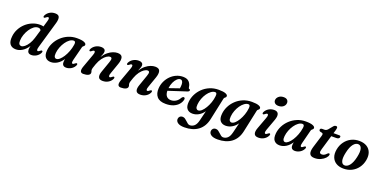

<svg xmlns="http://www.w3.org/2000/svg" viewBox="-15 -1716 5881 2965"><g transform="rotate(20 2925.0 -233.0)"><path d="M592 -586.5 465 -147.5Q454 -108.5 457.2 -93.5Q460.5 -78.5 473 -78.5Q487 -78.5 508 -98Q525 -112.5 536 -107Q551.5 -99.5 536 -69.5Q516 -32.5 478.2 -10.2Q440.5 12 399.5 12Q364.5 12 348.2 -5.5Q332 -23 332 -54Q332 -78 340.5 -115Q298.5 -51 247.5 -19.5Q196.5 12 144.5 12Q78 12 45.8 -29.8Q13.5 -71.5 23 -156.5Q29 -220 58.5 -277.5Q88 -335 135.2 -379Q182.5 -423 242.8 -448.5Q303 -474 371 -474Q401.5 -474 425.5 -466.5L453 -559.5Q464.5 -597.5 461.2 -612.2Q458 -627 445.5 -627Q431.5 -627 410.5 -608Q393.5 -593 382.5 -598.5Q367 -606.5 382.5 -636Q402.5 -673.5 441 -696.2Q479.5 -719 528.5 -719Q584.5 -719 597 -684.2Q609.5 -649.5 592 -586.5ZM160 -137.5Q158.5 -97.5 171.5 -80.8Q184.5 -64 206.5 -64Q231 -64 261 -88.5Q291 -113 318.2 -156.2Q345.5 -199.5 362.5 -256L403.5 -393.5Q392 -422.5 355.5 -422.5Q320 -422.5 285.8 -396.8Q251.5 -371 223.5 -328.5Q195.5 -286 178.2 -236Q161 -186 160 -137.5Z M1037 -147Q1027 -108 1030.5 -93.2Q1034 -78.5 1045.5 -78.5Q1059 -78.5 1080.5 -98Q1097.5 -112.5 1108.5 -107Q1123.5 -99.5 1108 -69.5Q1088.5 -32.5 1050.2 -10.2Q1012 12 971 12Q904.5 12 904.5 -54Q904.5 -65.5 905.8 -78.2Q907 -91 910.5 -108Q873.5 -50.5 822.8 -19.2Q772 12 717.5 12Q659 12 627.2 -26.2Q595.5 -64.5 604 -145Q610.5 -206.5 640.2 -265.2Q670 -324 719.8 -371Q769.5 -418 835 -446Q900.5 -474 978 -474Q1056 -474 1093.8 -458Q1131.5 -442 1129 -418.5Q1127.5 -405.5 1120 -399Q1112.5 -392.5 1104.5 -385.8Q1096.5 -379 1093 -366ZM744.5 -148.5Q740 -102 751.2 -83Q762.5 -64 783 -64Q807.5 -64 835.8 -88.5Q864 -113 891 -155Q918 -197 938.5 -250.8Q959 -304.5 968 -363.5Q977.5 -421 941.5 -421Q908.5 -421 875.5 -397Q842.5 -373 814.8 -333.2Q787 -293.5 768.2 -245.2Q749.5 -197 744.5 -148.5Z M1226 -353.5Q1210.5 -361.5 1226 -391Q1246.5 -428.5 1286 -451.2Q1325.5 -474 1375.5 -474Q1408 -474 1426 -460.2Q1444 -446.5 1444 -420Q1444 -402 1435.2 -378.8Q1426.5 -355.5 1413.5 -324.5Q1449.5 -379.5 1490 -412.2Q1530.5 -445 1570.2 -459.5Q1610 -474 1643.5 -474Q1709.5 -474 1722 -432Q1734.5 -390 1710 -320.5L1649 -147Q1635.5 -109.5 1639 -94.5Q1642.5 -79.5 1655 -79.5Q1669 -79.5 1690 -99Q1707 -113.5 1718 -108.5Q1733.5 -100.5 1718 -70.5Q1698 -33 1659 -10.5Q1620 12 1570.5 12Q1514 12 1500.2 -23.2Q1486.5 -58.5 1508.5 -119.5L1570.5 -296.5Q1586.5 -341 1581.8 -359.8Q1577 -378.5 1552.5 -378.5Q1528 -378.5 1496.8 -357.5Q1465.5 -336.5 1435 -295.2Q1404.5 -254 1382.5 -194Q1367 -151 1360.5 -129.2Q1354 -107.5 1354 -94.5Q1354 -80.5 1358.8 -69.8Q1363.5 -59 1363.5 -44.5Q1363.5 -18.5 1333.8 -3.2Q1304 12 1252.5 12Q1176.5 12 1216 -96L1295 -314.5Q1309 -352 1305.2 -367Q1301.5 -382 1289 -382Q1275 -382 1254 -363Q1237 -348 1226 -353.5Z M1843.5 -353.5Q1828 -361.5 1843.5 -391Q1864 -428.5 1903.5 -451.2Q1943 -474 1993 -474Q2025.5 -474 2043.5 -460.2Q2061.5 -446.5 2061.5 -420Q2061.5 -402 2052.8 -378.8Q2044 -355.5 2031 -324.5Q2067 -379.5 2107.5 -412.2Q2148 -445 2187.8 -459.5Q2227.5 -474 2261 -474Q2327 -474 2339.5 -432Q2352 -390 2327.5 -320.5L2266.5 -147Q2253 -109.5 2256.5 -94.5Q2260 -79.5 2272.5 -79.5Q2286.5 -79.5 2307.5 -99Q2324.5 -113.5 2335.5 -108.5Q2351 -100.5 2335.5 -70.5Q2315.5 -33 2276.5 -10.5Q2237.5 12 2188 12Q2131.5 12 2117.8 -23.2Q2104 -58.5 2126 -119.5L2188 -296.5Q2204 -341 2199.2 -359.8Q2194.5 -378.5 2170 -378.5Q2145.5 -378.5 2114.2 -357.5Q2083 -336.5 2052.5 -295.2Q2022 -254 2000 -194Q1984.5 -151 1978 -129.2Q1971.5 -107.5 1971.5 -94.5Q1971.5 -80.5 1976.2 -69.8Q1981 -59 1981 -44.5Q1981 -18.5 1951.2 -3.2Q1921.5 12 1870 12Q1794 12 1833.5 -96L1912.5 -314.5Q1926.5 -352 1922.8 -367Q1919 -382 1906.5 -382Q1892.5 -382 1871.5 -363Q1854.5 -348 1843.5 -353.5Z M2854 -144Q2845 -104 2814.5 -68.2Q2784 -32.5 2731.8 -10.2Q2679.5 12 2606 12Q2506.5 12 2461.8 -39.5Q2417 -91 2423.5 -180Q2428 -240.5 2452.8 -293.5Q2477.5 -346.5 2517.8 -387.2Q2558 -428 2609.8 -451Q2661.5 -474 2720 -474Q2787 -474 2819.8 -438.5Q2852.5 -403 2857.5 -352Q2860 -331 2873 -329Q2888 -327 2888 -313.5Q2888 -304 2880 -295.8Q2872 -287.5 2850.5 -281Q2828.5 -274 2793 -262.5Q2757.5 -251 2716.2 -237.5Q2675 -224 2635 -211Q2595 -198 2563 -187.5Q2564 -129 2590.5 -99.2Q2617 -69.5 2663 -69.5Q2706.5 -69.5 2744 -93.2Q2781.5 -117 2803 -159Q2813 -172 2820.2 -177Q2827.5 -182 2836.5 -181.5Q2846.5 -181.5 2852.5 -172.5Q2858.5 -163.5 2854 -144ZM2692.5 -424Q2667 -424 2640.2 -399.2Q2613.5 -374.5 2593 -331.2Q2572.5 -288 2565.5 -232Q2604.5 -245.5 2651 -261.5Q2697.5 -277.5 2732 -289.5Q2738 -316.5 2738 -355Q2738 -385.5 2725.8 -404.8Q2713.5 -424 2692.5 -424Z M3341.5 -6Q3314.5 122 3226.5 187.8Q3138.5 253.5 3000.5 253.5Q2931 253.5 2895.5 230.2Q2860 207 2860 169.5Q2860 144.5 2877.2 126.8Q2894.5 109 2924 109Q2946 109 2964.8 122Q2983.5 135 3000.5 151.8Q3017.5 168.5 3034.2 181.2Q3051 194 3069.5 194Q3109.5 194 3141.8 166Q3174 138 3190.5 69.5L3230.5 -94Q3195 -43.5 3147 -15.8Q3099 12 3045.5 12Q2987.5 12 2955.5 -25.5Q2923.5 -63 2931.5 -141.5Q2937 -204 2966.2 -263.5Q2995.5 -323 3044.5 -370.5Q3093.5 -418 3159.5 -446Q3225.5 -474 3305 -474Q3382.5 -474 3419.5 -458.8Q3456.5 -443.5 3454 -421Q3452.5 -407.5 3445.2 -401Q3438 -394.5 3430 -388.2Q3422 -382 3419 -368ZM3072.5 -149.5Q3068 -101.5 3080.8 -83.5Q3093.5 -65.5 3113 -65.5Q3140 -65.5 3168.8 -91.5Q3197.5 -117.5 3223.5 -160.8Q3249.5 -204 3267.8 -256.5Q3286 -309 3291.5 -362Q3299.5 -421 3265.5 -421Q3233 -421 3200.5 -397.2Q3168 -373.5 3140.5 -334.2Q3113 -295 3094.8 -246.8Q3076.5 -198.5 3072.5 -149.5Z M3887.5 -6Q3860.5 122 3772.5 187.8Q3684.5 253.5 3546.5 253.5Q3477 253.5 3441.5 230.2Q3406 207 3406 169.5Q3406 144.5 3423.2 126.8Q3440.5 109 3470 109Q3492 109 3510.8 122Q3529.5 135 3546.5 151.8Q3563.5 168.5 3580.2 181.2Q3597 194 3615.5 194Q3655.5 194 3687.8 166Q3720 138 3736.5 69.5L3776.5 -94Q3741 -43.5 3693 -15.8Q3645 12 3591.5 12Q3533.5 12 3501.5 -25.5Q3469.5 -63 3477.5 -141.5Q3483 -204 3512.2 -263.5Q3541.5 -323 3590.5 -370.5Q3639.5 -418 3705.5 -446Q3771.5 -474 3851 -474Q3928.5 -474 3965.5 -458.8Q4002.5 -443.5 4000 -421Q3998.5 -407.5 3991.2 -401Q3984 -394.5 3976 -388.2Q3968 -382 3965 -368ZM3618.5 -149.5Q3614 -101.5 3626.8 -83.5Q3639.5 -65.5 3659 -65.5Q3686 -65.5 3714.8 -91.5Q3743.5 -117.5 3769.5 -160.8Q3795.5 -204 3813.8 -256.5Q3832 -309 3837.5 -362Q3845.5 -421 3811.5 -421Q3779 -421 3746.5 -397.2Q3714 -373.5 3686.5 -334.2Q3659 -295 3640.8 -246.8Q3622.5 -198.5 3618.5 -149.5Z M4253.5 -554.5Q4214 -554.5 4193.2 -574.2Q4172.5 -594 4174.5 -623Q4176.5 -657 4207 -683.5Q4237.5 -710 4287 -710Q4328.5 -710 4347.5 -689.5Q4366.5 -669 4364.5 -640.5Q4362.5 -604 4332 -579.2Q4301.5 -554.5 4253.5 -554.5ZM4208.5 -147.5Q4195.5 -109.5 4199 -94.8Q4202.5 -80 4215 -80Q4228.5 -80 4250 -99Q4267 -114 4278 -108.5Q4293 -100.5 4277.5 -71Q4257.5 -33.5 4218.8 -10.8Q4180 12 4130 12Q4073.5 12 4060 -23.5Q4046.5 -59 4069.5 -121L4141 -314.5Q4155 -352 4151.2 -367Q4147.5 -382 4135 -382Q4121 -382 4100 -363Q4083 -348 4072 -353.5Q4056.5 -361.5 4072 -391Q4092 -428.5 4130.5 -451.2Q4169 -474 4217.5 -474Q4269 -474 4285 -438.8Q4301 -403.5 4277.5 -336.5Z M4796 -147Q4786 -108 4789.5 -93.2Q4793 -78.5 4804.5 -78.5Q4818 -78.5 4839.5 -98Q4856.5 -112.5 4867.5 -107Q4882.5 -99.5 4867 -69.5Q4847.5 -32.5 4809.2 -10.2Q4771 12 4730 12Q4663.5 12 4663.5 -54Q4663.5 -65.5 4664.8 -78.2Q4666 -91 4669.5 -108Q4632.5 -50.5 4581.8 -19.2Q4531 12 4476.5 12Q4418 12 4386.2 -26.2Q4354.5 -64.5 4363 -145Q4369.5 -206.5 4399.2 -265.2Q4429 -324 4478.8 -371Q4528.5 -418 4594 -446Q4659.5 -474 4737 -474Q4815 -474 4852.8 -458Q4890.5 -442 4888 -418.5Q4886.5 -405.5 4879 -399Q4871.5 -392.5 4863.5 -385.8Q4855.5 -379 4852 -366ZM4503.5 -148.5Q4499 -102 4510.2 -83Q4521.5 -64 4542 -64Q4566.5 -64 4594.8 -88.5Q4623 -113 4650 -155Q4677 -197 4697.5 -250.8Q4718 -304.5 4727 -363.5Q4736.5 -421 4700.5 -421Q4667.5 -421 4634.5 -397Q4601.5 -373 4573.8 -333.2Q4546 -293.5 4527.2 -245.2Q4508.5 -197 4503.5 -148.5Z M5030.5 -394 4997.5 -402Q4978.5 -409 4978.5 -427Q4978.5 -452.5 5014 -452.5H5050.5Q5077 -452.5 5099.5 -476.5L5160.5 -550.5Q5175.5 -568 5197 -568Q5221.5 -568 5221.5 -544.5Q5221.5 -529.5 5213.5 -501L5198 -450H5295Q5316 -450 5316 -431Q5316 -414 5302 -404.2Q5288 -394.5 5264 -394.5H5181.5L5111.5 -158Q5097.5 -112 5105.2 -95.8Q5113 -79.5 5139.5 -79.5Q5159.5 -79.5 5177.5 -88.8Q5195.5 -98 5215.5 -119.5Q5228.5 -133.5 5239 -133.5Q5256 -133.5 5254 -114.5Q5251 -88 5224 -58.8Q5197 -29.5 5152.2 -8.8Q5107.5 12 5052.5 12Q4989 12 4971.2 -26.5Q4953.5 -65 4977 -142L5038 -340Q5046.5 -367.5 5044.5 -378.8Q5042.5 -390 5030.5 -394Z M5620.5 -474.5Q5691 -473.5 5739.8 -443.8Q5788.5 -414 5809.2 -360Q5830 -306 5816.5 -231.5Q5802.5 -157.5 5761.2 -102Q5720 -46.5 5658.5 -16.5Q5597 13.5 5523 12Q5453.5 11 5405.2 -18.8Q5357 -48.5 5336.5 -102.5Q5316 -156.5 5329.5 -231Q5343.5 -305 5384.5 -360.5Q5425.5 -416 5486.2 -446Q5547 -476 5620.5 -474.5ZM5521.5 -41.5Q5567 -36 5606.2 -83.2Q5645.5 -130.5 5667 -228.5Q5687.5 -321 5674.2 -368.5Q5661 -416 5622 -421Q5577 -426 5538.8 -379Q5500.5 -332 5479 -233.5Q5458.5 -141.5 5471 -94Q5483.5 -46.5 5521.5 -41.5Z"/></g></svg>

Font: Fraunces 9pt SemiBold
Style: Italic
Weight: 600
Italic angle: -16°
Version: Version 1.000;[b76b70a41]